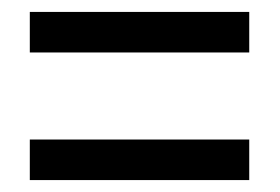

<svg xmlns="http://www.w3.org/2000/svg" viewBox="-20 -513 470 322"><path d="M30 -425V-493H398V-425ZM30 -211V-279H398V-211Z"/></svg>

Font: Noto Sans Lao UI ExtCond
Style: Regular
Weight: 400
Width: 2
Designer: Monotype Design Team
Foundry: Monotype Imaging Inc.
Version: Version 2.000; ttfautohint (v1.8.4.7-5d5b)